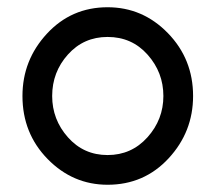

<svg xmlns="http://www.w3.org/2000/svg" viewBox="-20 -501 599 530"><path d="M42 -236Q42 -335 109.5 -408Q177 -481 277 -481Q374 -481 443.5 -409.5Q513 -338 513 -236Q513 -137 445.5 -64Q378 9 277 9Q181 9 111.5 -62Q42 -133 42 -236ZM124 -236Q124 -171 167.5 -122Q211 -73 277 -73Q343 -73 387 -122Q431 -171 431 -236Q431 -301 387.5 -350Q344 -399 277 -399Q211 -399 167.5 -350.5Q124 -302 124 -236Z"/></svg>

Font: Coval
Style: Light
Weight: 300
Foundry: Context Ltd
Version: Version 001.000